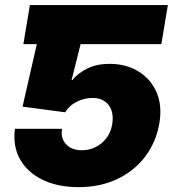

<svg xmlns="http://www.w3.org/2000/svg" viewBox="-20 -748 700 778"><path d="M258.3 -727.5 231.9 -569.3H74.7L101.1 -727.5ZM298.3 10.3Q214.4 10.3 153.1 -19.3Q91.8 -48.8 61.5 -102.1Q31.2 -155.3 40.5 -226.1H231.4Q225.1 -187 248 -163.1Q271 -139.2 312 -139.2Q341.8 -139.2 367.7 -152.1Q393.6 -165 411.4 -188.7Q429.2 -212.4 434.6 -244.1Q439.9 -276.4 431.9 -300.3Q423.8 -324.2 404.3 -337.6Q384.8 -351.1 355 -351.1Q321.3 -351.1 290.5 -335.4Q259.8 -319.8 244.1 -293L71.3 -315.9L165.5 -727.5H660.2L633.8 -569.3H306.6L270 -423.3H272.9Q296.9 -452.6 335 -470.9Q373 -489.3 423.3 -489.3Q490.2 -489.3 540 -459.2Q589.8 -429.2 613.8 -375.5Q637.7 -321.8 626 -250Q613.3 -173.8 569.3 -115Q525.4 -56.2 456.1 -22.9Q386.7 10.3 298.3 10.3Z"/></svg>

Font: Inter 20pt Black
Style: Italic
Weight: 900
Italic angle: -9.3988°
Version: Version 4.001;git-66647c0bb